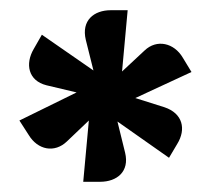

<svg xmlns="http://www.w3.org/2000/svg" viewBox="-20 -815 424 376"><path d="M130 -634 18 -579 36 -551C54 -521 87 -515 111 -538L154 -579L143 -459H176C209 -459 234 -479 225 -516L210 -577L311 -506L327 -533C345 -562 338 -593 302 -605L245 -623L355 -674L338 -702C321 -731 287 -739 263 -716L219 -675L230 -795H197C164 -795 139 -775 148 -737L163 -677L62 -747L46 -719C29 -690 35 -657 71 -648Z"/></svg>

Font: Enriqueta
Style: Bold
Weight: 700
Designer: Viviana Monsalve, Gustavo Ibarra
Foundry: Viviana Monsalve, Gustavo Ibarra
Version: Version 1.002